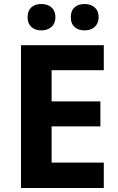

<svg xmlns="http://www.w3.org/2000/svg" viewBox="-20 -940 592 960"><path d="M118 -854C118 -809 148 -788 187 -788C224 -788 257 -809 257 -854C257 -900 224 -920 187 -920C148 -920 118 -900 118 -854ZM334 -854C334 -809 364 -788 403 -788C440 -788 473 -809 473 -854C473 -900 440 -920 403 -920C364 -920 334 -900 334 -854ZM499 0V-127H238V-308H482V-433H238V-589H499V-714H85V0Z"/></svg>

Font: Noto Sans Myanmar UI
Style: Bold
Weight: 700
Designer: Monotype Design Team
Foundry: Monotype Imaging Inc.
Version: Version 2.103